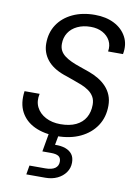

<svg xmlns="http://www.w3.org/2000/svg" viewBox="-103 -778 787 1103"><g transform="rotate(10 290.5 -226.5)"><path d="M263 12Q189 12 134.5 -13.5Q80 -39 53.5 -88.5Q27 -138 37 -210H125Q115 -166 132 -132Q149 -98 186 -78.5Q223 -59 272 -59Q326 -59 362.5 -76.5Q399 -94 417.5 -126Q436 -158 436 -201Q436 -228 425 -247Q414 -266 395 -279.5Q376 -293 351.5 -303Q327 -313 299 -322.5Q271 -332 243 -342Q177 -366 144.5 -407.5Q112 -449 112 -502Q112 -565 143 -612Q174 -659 230 -685.5Q286 -712 360 -712Q425 -712 473 -687.5Q521 -663 544.5 -619Q568 -575 557 -518H470Q476 -553 461.5 -580.5Q447 -608 417.5 -624Q388 -640 348 -640Q304 -640 270.5 -624Q237 -608 219 -580Q201 -552 201 -515Q201 -492 210 -475.5Q219 -459 235.5 -446.5Q252 -434 274.5 -423.5Q297 -413 324 -404Q351 -395 381 -384Q412 -373 438.5 -357Q465 -341 484.5 -320Q504 -299 515 -272Q526 -245 526 -211Q526 -144 493 -94Q460 -44 401 -16Q342 12 263 12ZM130 259 139 206H231Q269 206 288 192.5Q307 179 307 154Q307 132 293 122.5Q279 113 248 113H198L219 -7H276L263 63Q298 62 323.5 71Q349 80 363 98.5Q377 117 377 147Q377 179 359 204.5Q341 230 310.5 244.5Q280 259 241 259Z"/></g></svg>

Font: DM Sans 24pt
Style: Italic
Weight: 400
Italic angle: -10°
Designer: Colophon Foundry, Jonny Pinhorn
Foundry: Colophon Foundry
Version: Version 4.004;gftools[0.9.30]